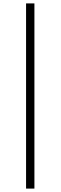

<svg xmlns="http://www.w3.org/2000/svg" viewBox="-20 -835 356 1127"><path d="M133 272H182V-815H133Z"/></svg>

Font: Noto Serif CJK KR
Style: Regular
Weight: 400
Designer: Ryoko NISHIZUKA 西塚涼子 (kana & ideographs); Frank Grießhammer (Latin, Greek & Cyrillic); Wenlong ZHANG 张文龙 (bopomofo); San
Foundry: Adobe
Version: Version 2.001;hotconv 1.1.0;makeotfexe 2.6.0